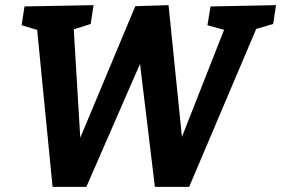

<svg xmlns="http://www.w3.org/2000/svg" viewBox="-20 -724 1091 745"><path d="M184 1 122 -630 131 -606 64 -626 75 -699 343 -704 332 -631 244 -603 265 -630 295 -131H267L505 -700L634 -704L692 -133L662 -132L858 -630L869 -603L785 -626L797 -699L1051 -704L1040 -631L948 -604L987 -642L714 1H581L517 -528H546L315 1Z"/></svg>

Font: Bitter Thin
Style: Bold Italic
Weight: 700
Italic angle: -9°
Version: Version 3.021